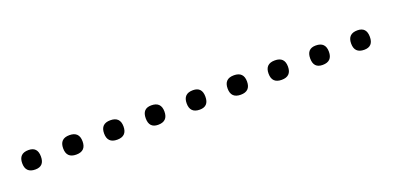

<svg xmlns="http://www.w3.org/2000/svg" viewBox="-14 -394 562 260"><g transform="rotate(-20 266.5 -264.0)"><path d="M14 -250Q0 -250 0 -264Q0 -278 14 -278Q27 -278 27 -264Q27 -250 14 -250ZM73 -250Q59 -250 59 -264Q59 -278 73 -278Q87 -278 87 -264Q87 -250 73 -250ZM132 -250Q118 -250 118 -264Q118 -278 132 -278Q146 -278 146 -264Q146 -250 132 -250ZM191 -250Q178 -250 178 -264Q178 -278 191 -278Q205 -278 205 -264Q205 -250 191 -250ZM251 -250Q237 -250 237 -264Q237 -278 251 -278Q264 -278 264 -264Q264 -250 251 -250ZM310 -250Q296 -250 296 -264Q296 -278 310 -278Q324 -278 324 -264Q324 -250 310 -250ZM369 -250Q355 -250 355 -264Q355 -278 369 -278Q383 -278 383 -264Q383 -250 369 -250ZM428 -250Q415 -250 415 -264Q415 -278 428 -278Q442 -278 442 -264Q442 -250 428 -250ZM488 -250Q474 -250 474 -264Q474 -278 488 -278Q501 -278 501 -264Q501 -250 488 -250Z"/></g></svg>

Font: FRB American Cursive Just Xheight
Style: Italic
Weight: 400
Italic angle: -25°
Version: Version 2.0;Modular Font Editor K font №1